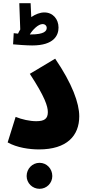

<svg xmlns="http://www.w3.org/2000/svg" viewBox="-20 -932 564 1204"><path d="M182 -647C320 -647 347 -712 347 -759C347 -812 312 -854 258 -854C231 -854 203 -843 176 -825L172 -912H101L107 -747C102 -739 97 -730 93 -721C83 -722 74 -723 66 -724L62 -654C82 -652 145 -647 182 -647ZM247 -781C263 -781 273 -770 273 -757C273 -738 258 -716 174 -716C172 -716 170 -716 167 -716C185 -746 220 -781 247 -781ZM28 -39C86 -6 165 5 224 5C400 5 477 -81 477 -203C477 -285 433 -407 326 -564L167 -469C262 -324 280 -265 280 -229C280 -187 258 -172 207 -172C167 -172 117 -183 78 -199ZM228 252C273 252 308 216 308 172C308 126 273 89 228 89C183 89 147 126 147 172C147 216 183 252 228 252Z"/></svg>

Font: Noto Sans Arabic SemCond Blk
Style: Regular
Weight: 900
Width: 4
Designer: Monotype Design Team, Nadine Chahine, Nizar Qandah and Khaled Hosny
Foundry: Monotype Imaging Inc.
Version: Version 2.012